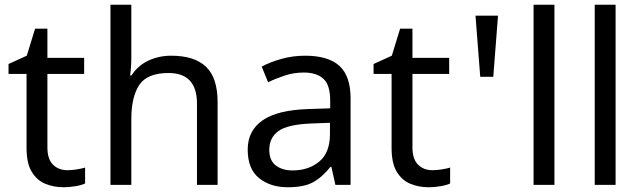

<svg xmlns="http://www.w3.org/2000/svg" viewBox="-20 -780 2702 810"><path d="M264 -62Q284 -62 305 -65.5Q326 -69 339 -73V-6Q325 1 299 5.5Q273 10 249 10Q207 10 171.5 -4.5Q136 -19 114 -55Q92 -91 92 -156V-468H16V-510L93 -545L128 -659H180V-536H335V-468H180V-158Q180 -109 203.5 -85.5Q227 -62 264 -62Z M534 -537Q534 -497 529 -462H535Q561 -503 605.5 -524Q650 -545 702 -545Q800 -545 849 -498.5Q898 -452 898 -349V0H811V-343Q811 -472 691 -472Q601 -472 567.5 -421.5Q534 -371 534 -277V0H446V-760H534Z M1267 -545Q1365 -545 1412 -502Q1459 -459 1459 -365V0H1395L1378 -76H1374Q1339 -32 1300.5 -11Q1262 10 1194 10Q1121 10 1073 -28.5Q1025 -67 1025 -149Q1025 -229 1088 -272.5Q1151 -316 1282 -320L1373 -323V-355Q1373 -422 1344 -448Q1315 -474 1262 -474Q1220 -474 1182 -461.5Q1144 -449 1111 -433L1084 -499Q1119 -518 1167 -531.5Q1215 -545 1267 -545ZM1293 -259Q1193 -255 1154.5 -227Q1116 -199 1116 -148Q1116 -103 1143.5 -82Q1171 -61 1214 -61Q1282 -61 1327 -98.5Q1372 -136 1372 -214V-262Z M1804 -62Q1824 -62 1845 -65.5Q1866 -69 1879 -73V-6Q1865 1 1839 5.5Q1813 10 1789 10Q1747 10 1711.5 -4.5Q1676 -19 1654 -55Q1632 -91 1632 -156V-468H1556V-510L1633 -545L1668 -659H1720V-536H1875V-468H1720V-158Q1720 -109 1743.5 -85.5Q1767 -62 1804 -62Z M2081 -714 2061 -456H2006L1986 -714Z M2319 0H2231V-760H2319Z M2577 0H2489V-760H2577Z"/></svg>

Font: Noto Sans Sharada
Style: Regular
Weight: 400
Designer: Monotype Design Team
Foundry: Monotype Imaging Inc.
Version: Version 2.006; ttfautohint (v1.8.4.7-5d5b)